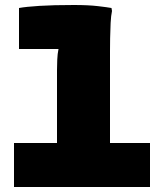

<svg xmlns="http://www.w3.org/2000/svg" viewBox="-20 -748 656 768"><path d="M36 0V-176H208V-468Q208 -485 209 -509Q210 -533 214 -552H56V-716Q83 -721 137.5 -724.5Q192 -728 276 -728Q333 -728 371.5 -723.5Q410 -719 426 -716L428 -704Q424 -686 422.5 -656Q421 -626 420.5 -595Q420 -564 420 -544V-176H580V0Z"/></svg>

Font: Kufam Black
Style: Regular
Weight: 900
Designer: Wael Morcos, Artur Schmal
Foundry: Original Type
Version: Version 1.301; ttfautohint (v1.8.3)